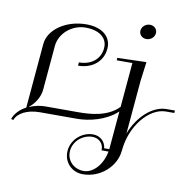

<svg xmlns="http://www.w3.org/2000/svg" viewBox="-99 -727 1150 1146"><g transform="rotate(10 476.0 -154.0)"><path d="M718.2 -628.5C691.6 -628.5 667.2 -607.8 667.2 -580.9C667.2 -558.3 685.9 -540.5 710.5 -540.5C737.2 -540.5 761.5 -561.2 761.5 -588.1C761.5 -610.7 742.9 -628.5 718.2 -628.5ZM735.4 -405 560 -400 558.7 -385H653.7L630.1 -115.6C566.2 -47.9 462 -40 388 -40H188C153 -40 121 -32 92 -20V-22C125 -47 153.1 -92.1 156.8 -135L180.4 -405C187.2 -482.3 259.9 -545 342.7 -545C428.2 -545 472.3 -504.3 472.3 -452.7C472.3 -385.3 421.6 -333.5 338.7 -333.5L336.9 -313.5C431.2 -313.5 492.3 -374.8 492.3 -454.4C492.3 -516.3 440.4 -565 344.4 -565C220.2 -565 118.2 -493.3 110.4 -405L76.2 -13.3C38.8 6.1 10.9 35.1 -1.3 69.3L12.8 73.2C27.8 31.2 83 0 162 0H385C460.1 0 559.3 -23.6 627.6 -86.9L607.3 145H576.1C572.8 105.3 540.1 75 497.5 75C427.4 75 363.2 133.1 363.2 207.9C363.2 270.7 412.2 320 477 320C581.9 320 674.1 239.4 682.8 140C696 -11.8 799.7 -135 901.8 -135H951.8L953.1 -150H903.1C818.4 -150 733.4 -73 691.9 35L720.4 -290ZM605 160C591 239 537.3 300 478.8 300C421.2 300 377.7 257.9 377.7 204.5C377.7 140 434.5 90 496.2 90C534.4 90 563 118 563 154V160Z"/></g></svg>

Font: Galberik
Style: Regular
Weight: 400
Designer: Gluk
Foundry: Gluk
Version: Version 0.50